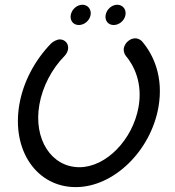

<svg xmlns="http://www.w3.org/2000/svg" viewBox="-20 -778 729 801"><path d="M503.4 -715.5C507.6 -739.1 491.9 -758.2 469.1 -758.2C446.4 -758.2 424.9 -739.1 420.7 -715.5C416.5 -691.8 431.5 -673.6 454.2 -673.6C477 -673.6 499.2 -691.8 503.4 -715.5ZM358 -715.5C362.1 -739.1 346.4 -758.2 323.7 -758.2C301 -758.2 279.4 -739.1 275.2 -715.5C271.1 -691.8 286 -673.6 308.8 -673.6C331.5 -673.6 353.8 -691.8 358 -715.5ZM311.4 -80.4C194.2 -80.4 118.8 -197.4 144.3 -341.8C157.2 -415.1 194.7 -489.2 250.1 -545.5C256.7 -551.8 262.4 -563.6 263.8 -571.8C267.8 -594.5 252.1 -613.6 229.4 -613.6C218.5 -613.6 202.5 -605.5 193.8 -597.3C123.5 -525.3 77.1 -434.7 61 -343.7C27 -150.5 133.2 2.6 295.9 2.6C454.9 2.6 608.8 -148.6 641 -331C662.9 -455.5 621.4 -548.5 572.5 -605.5C567.2 -611.8 554.7 -618.2 545.6 -618.2H544.7C522 -618.2 500.5 -599.1 496.4 -576.4C494.7 -566.4 498.6 -552.7 504.6 -545.5C541.1 -502.4 575.2 -429 558 -331.8C534 -195.3 422.6 -80.4 311.4 -80.4Z"/></svg>

Font: TudorRose
Style: Oblique
Weight: 500
Italic angle: 10°
Version: Version 001.000